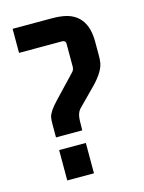

<svg xmlns="http://www.w3.org/2000/svg" viewBox="-99 -685 561 746"><g transform="rotate(-15 181.5 -312.0)"><path d="M184.6 -172.9 185.5 -213.9Q186.5 -241.2 199.2 -255.9Q201.2 -257.8 202.1 -258.8L272.5 -330.1Q314.5 -374 320.3 -408.2Q322.3 -420.9 322.3 -436.5V-493.2Q322.3 -596.7 240.2 -618.2Q215.8 -624 182.6 -624H25.4V-527.3H201.2Q211.9 -525.4 212.9 -515.6V-419.9Q211.9 -409.2 206.1 -402.3L118.2 -309.6Q85.9 -275.4 81.1 -253.9Q79.1 -243.2 79.1 -226.6V-172.9ZM185.5 0V-122.1H78.1V0Z"/></g></svg>

Font: Gemunu Libre
Style: Bold
Weight: 700
Designer: Pushpananda Ekanayake, Sol Matas, Kosala Senevirathne
Foundry: Mooniak
Version: Version 1.001